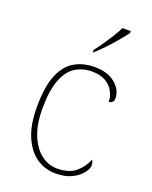

<svg xmlns="http://www.w3.org/2000/svg" viewBox="-145 -845 738 934"><g transform="rotate(20 224.0 -378.0)"><path d="M259 10Q205 10 161 -19.5Q117 -49 90.5 -110Q64 -171 64 -263Q64 -369 89.5 -430Q115 -491 160 -516.5Q205 -542 262 -542Q331 -542 370 -509Q409 -476 409 -433Q409 -408 384 -406Q384 -434 370 -459.5Q356 -485 328.5 -501Q301 -517 258 -517Q209 -517 171.5 -493Q134 -469 113 -413.5Q92 -358 92 -264Q92 -184 115 -128Q138 -72 176 -43.5Q214 -15 259 -15Q322 -16 355 -45Q388 -74 404 -114Q412 -103 412 -86Q412 -70 394.5 -47Q377 -24 343 -7Q309 10 259 10ZM229 -619Q244 -638 262 -664Q280 -690 297 -717Q314 -744 324 -766H367V-756Q355 -739 330.5 -710Q306 -681 279 -652.5Q252 -624 231 -606H229Z"/></g></svg>

Font: Noto Serif Telugu Thin
Style: Regular
Weight: 100
Designer: Jelle Bosma - Monotype Design Team
Foundry: Monotype Imaging Inc.
Version: Version 2.005; ttfautohint (v1.8.4.7-5d5b)